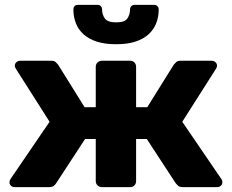

<svg xmlns="http://www.w3.org/2000/svg" viewBox="-20 -770 954 790"><path d="M458 -588Q411 -588 377.5 -599Q344 -610 323 -629.5Q302 -649 292 -675Q282 -701 282 -731Q282 -739 286.5 -744.5Q291 -750 301 -750H381Q390 -750 395 -744.5Q400 -739 400 -731Q400 -710 411.5 -694Q423 -678 458 -678Q493 -678 504 -694Q515 -710 515 -731Q515 -739 520 -744.5Q525 -750 534 -750H614Q623 -750 628 -744.5Q633 -739 633 -731Q633 -701 623 -675Q613 -649 592 -629.5Q571 -610 538 -599Q505 -588 458 -588ZM41 0Q31 0 25 -6Q19 -12 19 -20Q19 -27 23 -33L184 -269L46 -486Q44 -489 42.5 -492.5Q41 -496 41 -500Q41 -508 47.5 -514Q54 -520 63 -520H191Q203 -520 209 -514.5Q215 -509 219 -504L328 -329H374V-495Q374 -506 381.5 -513Q389 -520 400 -520H515Q526 -520 533 -513Q540 -506 540 -495V-329H586L695 -504Q699 -509 705 -514.5Q711 -520 723 -520H851Q860 -520 866.5 -514Q873 -508 873 -500Q873 -493 868 -486L730 -269L891 -33Q895 -29 895 -20Q895 -12 889 -6Q883 0 873 0H732Q719 0 712.5 -6Q706 -12 703 -16L584 -198H540V-25Q540 -14 533 -7Q526 0 515 0H400Q389 0 381.5 -7Q374 -14 374 -25V-198H330L211 -16Q209 -12 202 -6Q195 0 182 0Z"/></svg>

Font: Fz Rubik
Style: Bold
Weight: 700
Designer: Hubert and Fischer
Foundry: Hubert and Fischer
Version: Vit hóa bi FontZin.com